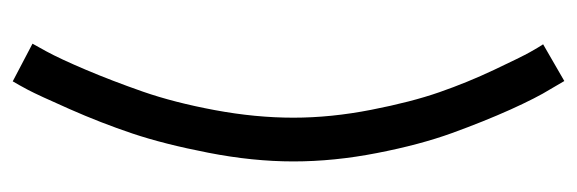

<svg xmlns="http://www.w3.org/2000/svg" viewBox="-330 -472 928 309"><g transform="rotate(90 134.5 -317.0)"><path d="M49.8 95.2 110.4 127Q115.7 118.2 124.3 102.1Q132.8 85.9 155 35.6Q177.2 -14.6 194.3 -65.4Q211.4 -116.2 225.3 -187.7Q239.3 -259.3 239.3 -324.7Q239.3 -390.1 225.8 -459.2Q212.4 -528.3 193.6 -580.1Q174.8 -631.8 155.8 -674.1Q136.7 -716.3 123 -738.3L109.9 -760.7L50.8 -726.6Q55.7 -719.2 63.5 -705.3Q71.3 -691.4 91.8 -647.9Q112.3 -604.5 127.9 -559.6Q143.6 -514.6 156.2 -450Q168.9 -385.3 168.9 -324.7Q168.9 -263.7 156.7 -198.2Q144.5 -132.8 127 -82.5Q109.4 -32.2 91.8 9.3Q74.2 50.8 62 73.2Z"/></g></svg>

Font: LilGrotesk
Style: Regular
Weight: 400
Designer: BSozoo
Foundry: BSozoo
Version: Version 1.004;PS 001.004;hotconv 1.0.70;makeotf.lib2.5.58329